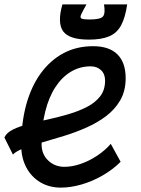

<svg xmlns="http://www.w3.org/2000/svg" viewBox="-24 -843 644 877"><path d="M482 -186 527 -104Q492 -69 445.5 -42Q399 -15 349 -0.5Q299 14 254 14Q201 14 160 -10.5Q119 -35 96 -78.5Q73 -122 73 -178Q73 -282 96 -365.5Q119 -449 162.5 -508.5Q206 -568 266 -600Q326 -632 401 -632Q475 -632 512.5 -594.5Q550 -557 550 -486Q550 -428 525.5 -385.5Q501 -343 460.5 -312.5Q420 -282 370 -260Q320 -238 268 -222Q216 -206 168.5 -192.5Q121 -179 85.5 -166Q50 -153 35 -137L-4 -215Q6 -237 35.5 -251.5Q65 -266 106.5 -276.5Q148 -287 195.5 -297.5Q243 -308 289 -321.5Q335 -335 373 -354.5Q411 -374 433.5 -403Q456 -432 456 -475Q456 -505 437.5 -522.5Q419 -540 390 -540Q341 -540 300 -515.5Q259 -491 229 -445Q199 -399 182.5 -333Q166 -267 166 -184Q166 -138 196.5 -109.5Q227 -81 270 -81Q306 -81 345 -94.5Q384 -108 420 -132Q456 -156 482 -186ZM382 -662Q292 -662 264.5 -700Q237 -738 261 -823H371Q353 -791 346.5 -776.5Q340 -762 349 -758Q358 -754 385 -754Q435 -754 446.5 -768Q458 -782 451 -823H557Q548 -762 529 -727Q510 -692 474.5 -677Q439 -662 382 -662Z"/></svg>

Font: Victor Mono Thin
Style: Italic
Weight: 100
Italic angle: -12°
Monospace: yes
Designer: Rune Bjørnerås
Version: Version 1.561;gftools[0.9.30]